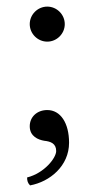

<svg xmlns="http://www.w3.org/2000/svg" viewBox="-20 -428 276 581"><path d="M123 -95C92 -95 70 -74 70 -46C70 -15 96 -5 114 -2C133 0 150 6 150 29C150 50 114 96 62 109C62 119 64 126 71 133C131 122 189 74 189 4C189 -56 163 -95 123 -95ZM70 -355C70 -326 94 -302 123 -302C152 -302 176 -326 176 -355C176 -384 152 -408 123 -408C94 -408 70 -384 70 -355Z"/></svg>

Font: Libertinus Math
Style: Regular
Weight: 400
Designer: Philipp H. Poll, Khaled Hosny
Foundry: Caleb Maclennan
Version: Version 7.050;RELEASE